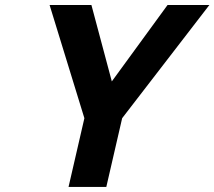

<svg xmlns="http://www.w3.org/2000/svg" viewBox="-20 -742 851 762"><path d="M811 -722.2 464.8 -272.9 401.9 0H252L314.9 -272.9L176.8 -722.2H342.8L423.8 -418.9L645 -722.2Z"/></svg>

Font: Perun
Style: Bold Italic
Weight: 700
Italic angle: -12°
Foundry: Copyright (c) Stefan Peev, Context Ltd, 2016
Version: Version 001.000